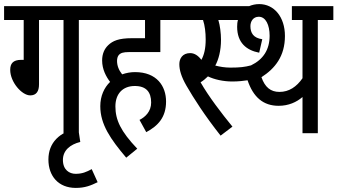

<svg xmlns="http://www.w3.org/2000/svg" viewBox="-20 -652 1652 940"><path d="M171 -554H291V0H366V-554H442V-622H0V-554H96V-359H84C43 -359 30 -340 30 -310C30 -250 87 -185 128 -185C158 -185 171 -205 171 -239Z M458 240 429 176C403 190 383 199 350 199C320 199 288 180 288 131C288 84 324 55 373 43L363 -24C271 -7 217 47 217 129C217 210 266 268 351 268C397 268 425 256 458 240Z M663 -65 696 -5C754 -36 793 -78 793 -155C793 -230 748 -299 641 -299C619 -299 598 -295 578 -288C562 -308 553 -330 553 -354C553 -365 556 -377 562 -383C571 -393 584 -397 611 -397H765V-554H841V-622H430V-554H690V-465H626C561 -465 532 -452 510 -431C491 -413 480 -388 480 -356C480 -312 500 -276 519 -251C490 -223 471 -182 471 -132C471 -43 521 29 598 120L652 76C571 -9 545 -65 545 -131C545 -193 581 -231 640 -231C696 -231 720 -201 720 -150C720 -106 691 -79 663 -65Z M1118 -32C1064 -98 1002 -179 962 -249C975 -257 987 -267 998 -278C1029 -263 1073 -253 1117 -253C1147 -253 1172 -256 1192 -259C1220 -176 1269 -134 1344 -134C1393 -134 1432 -152 1461 -177V0H1536V-554H1612V-622H1409V-554H1461V-269C1432 -227 1395 -202 1348 -202C1305 -202 1277 -225 1260 -274C1327 -317 1375 -377 1375 -476C1375 -569 1322 -632 1249 -632C1231 -632 1214 -628 1200 -622H829V-554H974C983 -527 987 -493 987 -459C987 -413 979 -383 966 -359C950 -380 932 -392 911 -392C874 -392 858 -366 858 -338C858 -310 867 -277 893 -232C929 -170 981 -88 1060 12ZM1108 -321C1082 -321 1057 -325 1034 -331C1050 -360 1062 -404 1062 -457C1062 -490 1057 -528 1049 -554H1145C1142 -544 1141 -533 1141 -521C1141 -443 1186 -406 1249 -394L1264 -460C1221 -466 1206 -490 1206 -524C1206 -547 1219 -570 1247 -570C1281 -570 1300 -530 1300 -477C1300 -409 1269 -361 1209 -332C1179 -324 1155 -321 1108 -321Z"/></svg>

Font: Noto Sans Devanagari UI ExtraCondensed
Style: Regular
Weight: 400
Width: 2
Designer: Jelle Bosma - Monotype Design Team
Foundry: Monotype Imaging Inc.
Version: Version 2.003